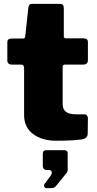

<svg xmlns="http://www.w3.org/2000/svg" viewBox="-20 -730 502 996"><path d="M318 -395Q305 -395 305 -382V-190Q305 -164 321.5 -150.5Q338 -137 375 -137H418Q426 -137 431 -131Q436 -125 436 -117L435 -37Q435 -13 406 -7Q384 -4 361.5 -2.5Q339 -1 316.5 -0.5Q294 0 271 0Q199 0 152 -34.5Q105 -69 105 -133V-377Q105 -395 90 -395H42Q18 -395 18 -417V-511Q18 -530 40 -530H99Q110 -530 111 -542L127 -690Q129 -710 145 -710H292Q311 -710 311 -688V-542Q311 -531 322 -531H414Q436 -531 436 -512V-417Q436 -395 411 -395ZM222 246Q214 246 210 239Q206 232 210 226L243 181Q251 170 248 161Q245 152 234 152H225Q202 152 202 130V69Q202 49 220 49H314Q331 49 331 65V152Q331 156 329.5 159.5Q328 163 327 165L273 232Q267 240 260.5 243Q254 246 240 246Z"/></svg>

Font: Libre Franklin Thin Black
Style: Regular
Weight: 900
Version: Version 3.000